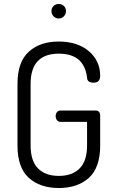

<svg xmlns="http://www.w3.org/2000/svg" viewBox="-20 -940 581 966"><path d="M68 -208C68 -134 86.8 -79.8 124.5 -45.5C162.2 -11.2 212.7 6 276 6C339.3 6 389.8 -11.2 427.5 -45.5C465.2 -79.8 484 -134 484 -208V-358C484 -375.3 476 -384 460 -384H284C276.7 -384 270.8 -381.2 266.5 -375.5C262.2 -369.8 260 -363.3 260 -356C260 -348 262.2 -341.2 266.5 -335.5C270.8 -329.8 276.7 -327 284 -327H418V-208C418 -156.7 405.7 -118.3 381 -93C356.3 -67.7 321.3 -55 276 -55C230.7 -55 195.7 -67.7 171 -93C146.3 -118.3 134 -156.7 134 -208V-518C134 -619.3 181.3 -670 276 -670C361.3 -670 408.7 -629.7 418 -549C418.7 -532.3 429.7 -524 451 -524C473 -524 484 -535.3 484 -558C484 -608.7 465 -650.2 427 -682.5C389 -714.8 338.3 -731 275 -731C212.3 -731 162.2 -713.8 124.5 -679.5C86.8 -645.2 68 -591.3 68 -518ZM239 -884C239 -874 242.5 -865.3 249.5 -858C256.5 -850.7 265.3 -847 276 -847C286 -847 294.5 -850.7 301.5 -858C308.5 -865.3 312 -874 312 -884C312 -894.7 308.5 -903.3 301.5 -910C294.5 -916.7 286 -920 276 -920C265.3 -920 256.5 -916.7 249.5 -910C242.5 -903.3 239 -894.7 239 -884Z"/></svg>

Font: Terminal Dosis
Style: Book
Weight: 400
Designer: EdgarTolentino, PabloImpallari, IginoMarini
Foundry: EdgarTolentino, PabloImpallari, IginoMarini
Version: Version 1.006